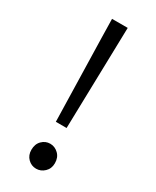

<svg xmlns="http://www.w3.org/2000/svg" viewBox="-196 -802 707 870"><g transform="rotate(30 157.0 -367.0)"><path d="M128.9 -215.8 118.2 -648.9 116.2 -747.1H198.2L195.8 -648.9L185.1 -215.8ZM157.2 13.2Q132.3 13.2 114.3 -4.6Q96.2 -22.5 96.2 -50.8Q96.2 -81.1 114.3 -99.1Q132.3 -117.2 157.2 -117.2Q181.6 -117.2 200.4 -99.1Q219.2 -81.1 219.2 -50.8Q219.2 -22.5 200.4 -4.6Q181.6 13.2 157.2 13.2Z"/></g></svg>

Font: `nÑOS CN Normal
Style: Regular
Weight: 350
Designer: Ryoko NISHIZUKA ?XZm?[P (kana & ideographs); Paul D. Hunt (Latin, Greek & Cyrillic); Wenlong ZHANG _ e??? (bopomofo); Sa
Foundry: Adobe Systems Incorporated
Version: Version 1.004 June 21, 2023